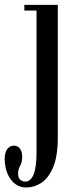

<svg xmlns="http://www.w3.org/2000/svg" viewBox="-72 -544 312 812"><path d="M39.5 249Q-1.5 249 -26.8 214.2Q-52 179.5 -52 127Q-52 100.5 -41.2 86.2Q-30.5 72 -13 72Q4 72 13 85.5Q22 99 22 120Q22 141.5 13.2 157Q4.5 172.5 4.5 188.5Q4.5 209.5 14 216.8Q23.5 224 34 224Q82.5 224 82.5 101V-499.5H31V-523.5H172.5V35.5Q172.5 117 152.5 163.8Q132.5 210.5 102 229.8Q71.5 249 39.5 249Z"/></svg>

Font: Imbue 50pt Medium
Style: Regular
Weight: 500
Designer: Tyler Finck
Foundry: Etcetera Type Company
Version: Version 1.102; ttfautohint (v1.8.3)